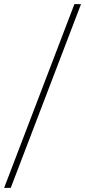

<svg xmlns="http://www.w3.org/2000/svg" viewBox="-55 -758 412 929"><path d="M-35 151 305 -738H337L-3 151Z"/></svg>

Font: REM Medium Thin
Style: Regular
Weight: 250
Version: Version 1.005;gftools[0.9.28]